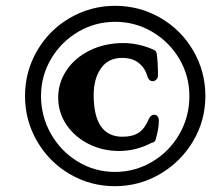

<svg xmlns="http://www.w3.org/2000/svg" viewBox="-20 -657 726 660"><path d="M66 -327Q66 -411 107.5 -482.5Q149 -554 220.5 -595.5Q292 -637 376 -637Q460 -637 531.5 -595.5Q603 -554 644.5 -482.5Q686 -411 686 -327Q686 -243 644 -172Q602 -101 530.5 -59Q459 -17 375 -17Q291 -17 220 -58.5Q149 -100 107.5 -171.5Q66 -243 66 -327ZM631 -327Q631 -396 596.5 -454.5Q562 -513 503.5 -547.5Q445 -582 376 -582Q307 -582 248.5 -547.5Q190 -513 155.5 -454.5Q121 -396 121 -327Q121 -257 155 -197Q189 -137 247.5 -101.5Q306 -66 375 -66Q445 -66 504 -101.5Q563 -137 597 -196.5Q631 -256 631 -327ZM180 -322Q180 -372 208.5 -415Q237 -458 288.5 -483.5Q340 -509 405 -509Q430 -509 457 -503Q484 -497 506 -487Q512 -485 515 -481.5Q518 -478 519 -471Q523 -442 523 -398Q523 -389 517.5 -383.5Q512 -378 505 -378Q492 -378 487 -394Q479 -420 466 -432Q443 -458 400 -458Q352 -458 327 -422Q302 -386 302 -331Q302 -187 401 -187Q436 -187 457 -201Q478 -215 492 -249Q496 -257 502 -260.5Q508 -264 514 -262Q519 -261 522.5 -256Q526 -251 526 -243Q526 -226 523 -210.5Q520 -195 515 -177Q513 -172 510.5 -170Q508 -168 505 -167Q502 -166 499 -165Q447 -138 389 -138Q333 -138 285 -162Q237 -186 208.5 -228Q180 -270 180 -322Z"/></svg>

Font: EB Garamond
Style: Bold Italic
Weight: 700
Italic angle: -17.2°
Designer: Georg Duffner and Octavio Pardo
Foundry: Georg Duffner
Version: Version 1.000